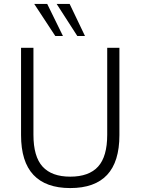

<svg xmlns="http://www.w3.org/2000/svg" viewBox="-20 -948 715 976"><path d="M337 8Q213 8 150 -59Q87 -126 87 -261V-705H150V-263Q150 -152 196.5 -101Q243 -50 337 -50Q432 -50 478.5 -101Q525 -152 525 -263V-705H587V-261Q587 -126 524.5 -59Q462 8 337 8ZM373 -765 268 -928H334L412 -765ZM261 -765 154 -928H220L300 -765Z"/></svg>

Font: Nunito Sans 10pt SemiCondensed Light
Style: Regular
Weight: 300
Width: 4
Designer: Vernon Adams
Foundry: Vernon Adams
Version: Version 3.101;gftools[0.9.27]